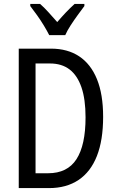

<svg xmlns="http://www.w3.org/2000/svg" viewBox="-20 -963 598 983"><path d="M508 -365Q508 -245 476 -164Q444 -83 382 -41.5Q320 0 231 0H76V-714H241Q326 -714 385.5 -674.5Q445 -635 476.5 -557.5Q508 -480 508 -365ZM418 -362Q418 -455 397 -516Q376 -577 336 -607.5Q296 -638 236 -638H162V-76H226Q325 -76 371.5 -148Q418 -220 418 -362ZM412 -932Q397 -912 378 -886Q359 -860 341.5 -833Q324 -806 314 -783H232Q221 -805 205 -831.5Q189 -858 170.5 -884Q152 -910 135 -932V-943H185Q205 -926 227.5 -901Q250 -876 273 -850Q298 -879 317.5 -899.5Q337 -920 362 -943H412Z"/></svg>

Font: Noto Sans Display Condensed
Style: Regular
Weight: 400
Width: 3
Designer: Monotype Design Team
Foundry: Monotype Imaging Inc.
Version: Version 2.003